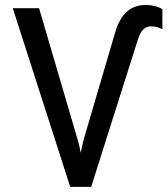

<svg xmlns="http://www.w3.org/2000/svg" viewBox="-20 -732 656 752"><path d="M255 0 30 -700H133L280 -199Q284 -187 288.5 -169Q293 -151 296 -133.5Q299.5 -151 303.5 -168.2Q307.5 -185.5 311.5 -198.5L430 -601.5Q447 -659.5 476.5 -686Q506 -712.5 551 -712.5Q569 -712.5 586.5 -708.2Q604 -704 616 -695.5V-617.5Q593 -629 572.5 -629Q554 -629 541.5 -617Q529 -605 520.5 -578.5L337 0Z"/></svg>

Font: Overpass Mono Medium
Style: Regular
Weight: 500
Monospace: yes
Designer: Delve Withrington, Dave Bailey
Foundry: Delve Fonts LLC
Version: Version 4.000